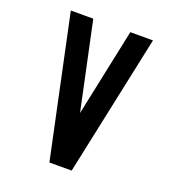

<svg xmlns="http://www.w3.org/2000/svg" viewBox="-132 -818 824 918"><g transform="rotate(20 280.5 -359.0)"><path d="M374 -717.8Q412.1 -717.8 489.3 -717.8Q438.5 -478.5 336.9 0Q298.8 0 223.6 0Q172.9 -239.3 71.3 -717.8Q109.4 -717.8 185.5 -717.8Q216.8 -569.3 280.3 -272.5Q311.5 -420.9 374 -717.8Z"/></g></svg>

Font: Via Messena
Style: Regular
Weight: 400
Designer: Edward Sonnex
Version: 1.0